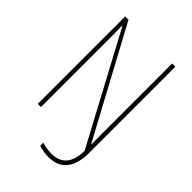

<svg xmlns="http://www.w3.org/2000/svg" viewBox="-254 -824 1109 1109"><g transform="rotate(45 300.0 -270.0)"><path d="M95 0V-714H122L478 -53H480Q479 -88 479 -125.5Q479 -163 479 -191V-714H505V0Q504 82 466.5 128Q429 174 356 174Q333 174 310 169.5Q287 165 276 161V136Q292 141 312.5 144.5Q333 148 355 148Q414 148 446 111Q478 74 478 0L122 -665H120Q121 -633 121 -602Q121 -571 121 -530V0Z"/></g></svg>

Font: Noto Sans Mono Thin
Style: Regular
Weight: 100
Designer: Monotype Design Team
Foundry: Monotype Imaging Inc.
Version: Version 2.014